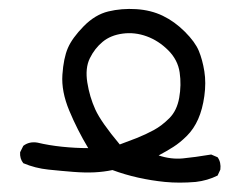

<svg xmlns="http://www.w3.org/2000/svg" viewBox="-20 -280 540 420"><path d="M341 118Q311 115 282 108.5Q253 102 226 92Q207 96 186.5 97Q166 98 140.5 96Q115 94 86 91Q57 88 31 77Q23 67 24 53L31 39Q44 29 62 32Q87 38 116 41Q145 44 173 44Q149 4 131.5 -38Q114 -80 116.5 -116.5Q119 -153 128.5 -175Q138 -197 163 -222.5Q188 -248 217 -255Q246 -262 278 -260Q310 -258 336 -245.5Q362 -233 384.5 -210.5Q407 -188 415 -168.5Q423 -149 427 -124Q431 -99 427 -70Q423 -41 413.5 -19.5Q404 2 389 17Q374 32 359 41.5Q344 51 327 60Q354 69 380 66.5Q406 64 442 58L456 64Q464 75 462 91L456 104Q434 115 408 118Q372 121 341 118ZM279 22Q299 14 316.5 4.5Q334 -5 350.5 -21.5Q367 -38 372 -66Q377 -94 373 -121.5Q369 -149 348 -170Q327 -191 301 -200.5Q275 -210 248.5 -206.5Q222 -203 204.5 -188.5Q187 -174 176.5 -152.5Q166 -131 171 -99.5Q176 -68 188.5 -40.5Q201 -13 242 36Z"/></svg>

Font: NaniFont Regular
Style: Regular
Weight: 400
Designer: Nanigashitei
Version: Version 1.036